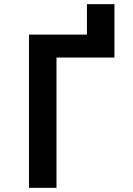

<svg xmlns="http://www.w3.org/2000/svg" viewBox="-20 -901 640 921"><path d="M119 0V-735H397V-881H529V-625H251V0Z"/></svg>

Font: Iosevka Aile Extrabold
Style: Regular
Weight: 800
Designer: Belleve Invis
Foundry: Belleve Invis
Version: Version 27.3.5; ttfautohint (v1.8.4)